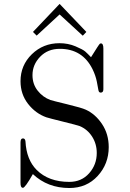

<svg xmlns="http://www.w3.org/2000/svg" viewBox="-20 -922 651 964"><path d="M83 -4.9V-207Q83 -227.1 95.2 -227.1Q106.4 -227.1 107.9 -211.9Q112.8 -120.1 164.1 -68.8Q224.1 -8.8 328.1 -8.8Q389.2 -8.8 427.5 -52Q465.8 -95.2 465.8 -153.8Q465.8 -199.7 442.4 -236.3Q418.9 -272.9 379.9 -289.1Q366.7 -293.9 297.4 -311Q228 -328.1 212.9 -333Q158.7 -352.1 120.8 -400.6Q83 -449.2 83 -514.2Q83 -594.2 139.9 -649.7Q196.8 -705.1 278.8 -705.1Q321.8 -705.1 358.9 -689.5Q396 -673.8 408 -663.3Q419.9 -652.8 437 -634.8Q476.1 -697.8 481 -702.1Q483.9 -704.1 486.8 -704.1Q499 -704.1 499 -678.2V-474.1Q499 -457 485.8 -457Q476.1 -457 474.1 -469.5Q472.2 -481.9 466.1 -512.5Q460 -543 444.8 -574.2Q394 -677.2 279.8 -676.8Q219.7 -676.8 181.4 -637Q143.1 -597.2 143.1 -544.9Q143.1 -500 168.9 -467Q194.8 -434.1 232.9 -419.9Q245.1 -416 317.6 -398.4Q390.1 -380.9 411.1 -371.1Q459 -349.1 492.4 -299.1Q525.9 -249 525.9 -183.1Q525.9 -99.1 470.5 -38.6Q415 22 328.1 22Q219.2 22 145 -47.9Q106 21 95.2 21Q94.2 21 93 20.5Q91.8 20 90.8 20Q83 17.1 83 -4.9ZM146 -761.2V-762.2L278.8 -901.9H279.8L413.1 -762.2V-761.2L396 -743.2H395L279.8 -849.1H278.8L164.1 -743.2Z"/></svg>

Font: CMU Serif Upright Italic
Style: UprightItalic
Weight: 500
Version: Version 0.7.0